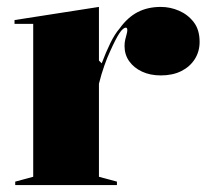

<svg xmlns="http://www.w3.org/2000/svg" viewBox="-20 -535 601 555"><path d="M24 0V-10L76 -24V-466H22V-477L266 -515V-360L274 -352Q286 -384 299 -410.5Q312 -437 326 -453Q349 -485 378 -500Q407 -515 445 -515Q472 -515 497.5 -504Q523 -493 540 -471Q557 -449 557 -414Q557 -386 543 -364Q529 -342 504 -329.5Q479 -317 445 -317Q414 -317 390.5 -328Q367 -339 353.5 -358Q340 -377 340 -402Q340 -412 342 -420.5Q344 -429 346 -436Q348 -443 348 -448Q348 -455 344 -455Q336 -455 325.5 -439.5Q315 -424 298 -386Q290 -369 281.5 -345Q273 -321 266 -293V-24L318 -10V0Z"/></svg>

Font: Kalnia Thin SemiBold
Style: Regular
Weight: 600
Version: Version 1.105